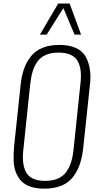

<svg xmlns="http://www.w3.org/2000/svg" viewBox="-20 -1078 556 1108"><path d="M210.4 -878.4 315.9 -1057.6H381.8L447.8 -878.4H410.2L345.7 -1031.2L249.5 -878.4ZM235.8 10.7Q189.5 10.7 155.5 -1Q121.6 -12.7 101.8 -34.2Q82 -55.7 70.8 -85.7Q59.6 -115.7 58.6 -152.1Q57.6 -188.5 61 -230.5L98.6 -584Q104 -638.2 118.2 -679.2Q132.3 -720.2 158.2 -752.7Q184.1 -785.2 225.3 -802Q266.6 -818.8 322.8 -818.8Q378.9 -818.8 417 -801.5Q455.1 -784.2 473.4 -752.9Q491.7 -721.7 498.5 -678.5Q505.4 -635.3 498.5 -584L460.9 -229Q455.1 -174.3 441.4 -132.8Q427.7 -91.3 402.3 -57.9Q377 -24.4 335 -6.8Q293 10.7 235.8 10.7ZM404.8 -218.3 443.8 -591.8Q449.2 -632.8 445.6 -666.5Q441.9 -700.2 429.2 -724.1Q416.5 -748 388.7 -761.2Q360.8 -774.4 318.4 -774.4Q275.9 -774.4 245.6 -761.7Q215.3 -749 197 -723.9Q178.7 -698.7 168.9 -667.2Q159.2 -635.7 154.3 -591.8L115.2 -218.3Q109.9 -177.2 113.5 -143.3Q117.2 -109.4 129.6 -85.2Q142.1 -61 169.9 -47.6Q197.8 -34.2 240.2 -34.2Q282.7 -34.2 313.2 -47.1Q343.8 -60.1 362.1 -85.4Q380.4 -110.8 390.4 -142.8Q400.4 -174.8 404.8 -218.3Z"/></svg>

Font: Oswald
Style: Extra-Light
Weight: 200
Designer: Vernon Adams
Foundry: Vernon Adams
Version: 3.0; ttfautohint (v0.94.23-7a4d-dirty) -l 8 -r 50 -G 200 -x 